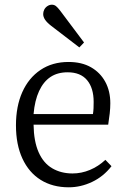

<svg xmlns="http://www.w3.org/2000/svg" viewBox="-20 -784 534 818"><path d="M273 14Q204 14 153.5 -17.5Q103 -49 75.5 -108.5Q48 -168 48 -250Q48 -331 75 -391.5Q102 -452 152.5 -486Q203 -520 272 -520Q328 -520 367.5 -497.5Q407 -475 428.5 -435.5Q450 -396 450 -344Q450 -324 447.5 -301Q445 -278 441 -253H123Q124 -182 144.5 -135.5Q165 -89 202.5 -67Q240 -45 289 -45Q327 -45 363 -60Q399 -75 429 -103L455 -76Q421 -32 372.5 -9Q324 14 273 14ZM123 -298H376Q378 -311 378.5 -323Q379 -335 379 -350Q379 -409 351 -442.5Q323 -476 268 -476Q225 -476 195 -456Q165 -436 146.5 -396Q128 -356 123 -298ZM318 -582 198 -674Q180 -688 172 -700Q164 -712 164 -724Q164 -734 168.5 -743Q173 -752 182 -758Q191 -764 201 -764Q211 -764 218.5 -758Q226 -752 236 -739L338 -603Z"/></svg>

Font: Literata 18pt Light
Style: Regular
Weight: 300
Designer: Latin by Veronika Burian and Jose Scaglione. Greek by Irene Vlachou. Cyrillic by Vera Evstafieva.
Foundry: TypeTogether
Version: Version 3.103;gftools[0.9.29]